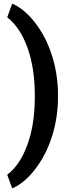

<svg xmlns="http://www.w3.org/2000/svg" viewBox="-20 -809 393 1051"><path d="M297.4 -277.8Q297.4 -167.5 265.6 -65.4Q233.9 36.6 174.3 114.7Q114.7 192.9 46.9 222.2L19.5 147.5Q88.9 95.2 128.9 -13.7Q168.9 -122.6 170.4 -264.2V-290Q170.4 -436 130.6 -547.4Q90.8 -658.7 19.5 -714.4L46.9 -789.1Q113.3 -760.3 172.1 -684.6Q231 -608.9 263.4 -508.3Q295.9 -407.7 297.4 -299.8Z"/></svg>

Font: Shabnam FD
Style: Bold
Weight: 700
Foundry: DejaVu fonts team - Redesigned by Saber Rastikerdar - Based on Vazir font
Version: Version 5.00;October 20, 2019;FontCreator 12.0.0.2547 64-bit